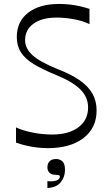

<svg xmlns="http://www.w3.org/2000/svg" viewBox="-20 -735 555 972"><path d="M61 -13V-90Q95 -74 144.5 -64Q194 -54 244 -54Q329 -54 377.5 -91Q426 -128 426 -191Q426 -243 387 -282Q348 -321 265 -355Q196 -383 151.5 -410Q107 -437 86 -470Q65 -503 65 -547Q65 -626 122.5 -670.5Q180 -715 279 -715Q306 -715 333.5 -712Q361 -709 386.5 -703Q412 -697 433 -690V-613Q397 -630 352.5 -638Q308 -646 267 -646Q192 -646 149.5 -615Q107 -584 107 -532Q107 -490 144 -456Q181 -422 272 -385Q340 -359 383.5 -328.5Q427 -298 448 -261Q469 -224 469 -176Q469 -87 402.5 -36Q336 15 222 15Q194 15 165.5 11.5Q137 8 110 1.5Q83 -5 61 -13ZM220 217V182Q223 182 226.5 182.5Q230 183 234 183Q261 183 272 176Q283 169 283 159Q283 153 277.5 151.5Q272 150 261 150Q242 150 231 140Q220 130 220 112Q220 93 231 81.5Q242 70 264 70Q283 70 296 82Q309 94 309 125Q309 160 288 187Q267 214 220 217Z"/></svg>

Font: Ojuju
Style: Regular
Weight: 400
Designer: Chisaokwu Joboson, Mirko Velimirovic
Foundry: Udi Foundry
Version: Version 1.000